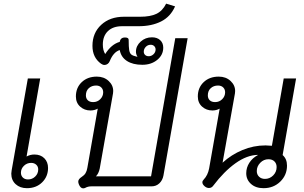

<svg xmlns="http://www.w3.org/2000/svg" viewBox="-20 -1024 1671 1055"><path d="M42 -70Q42 -76 44 -88L133 -593H201L126 -164Q146 -175 169 -175Q203 -175 223.5 -154.5Q244 -134 244 -101Q244 -54 211.5 -22Q179 10 128 10Q90 10 66 -12Q42 -34 42 -70ZM190 -93Q190 -109 179 -119Q168 -129 151 -129Q128 -129 111.5 -113Q95 -97 95 -75Q95 -59 105.5 -48.5Q116 -38 134 -38Q157 -38 173.5 -54Q190 -70 190 -93Z M437 11Q422 11 413 -12Q410 -20 410 -26Q410 -40 429 -52Q443 -61 450 -72.5Q457 -84 460 -102L517 -427Q499 -417 477 -417Q444 -417 420.5 -438Q397 -459 397 -494Q397 -542 429 -572.5Q461 -603 512 -603Q551 -603 576.5 -579.5Q602 -556 602 -524Q602 -515 601 -511L528 -98Q522 -70 507 -55H810L943 -814H1011L878 -59Q873 -33 855.5 -16.5Q838 0 812 0H482Q463 0 449 8Q443 11 437 11ZM547 -517Q547 -533 536.5 -543.5Q526 -554 508 -554Q484 -554 468 -539.5Q452 -525 452 -500Q452 -483 462.5 -473Q473 -463 492 -463Q515 -463 531 -479Q547 -495 547 -517Z M638 -749Q603 -738 583 -688Q579 -678 571 -672.5Q563 -667 554 -667Q545 -667 535 -674Q488 -708 488 -772Q488 -843 536 -887.5Q584 -932 661 -932H750Q806 -932 839.5 -948Q873 -964 893 -1004L942 -989Q917 -932 865 -906Q813 -880 742 -880H651Q601 -880 573 -853Q545 -826 545 -779Q545 -748 558 -727Q592 -781 638 -794Q640 -806 647 -812Q654 -818 667 -818Q687 -818 687 -805Q687 -765 690 -748Q693 -731 702 -724Q711 -717 734 -712L735 -713Q727 -726 727 -740Q727 -772 753 -795.5Q779 -819 815 -819Q843 -819 860 -803.5Q877 -788 877 -762Q877 -722 844 -695Q811 -668 762 -668Q710 -668 677.5 -689Q645 -710 638 -749ZM835 -752Q835 -763 827.5 -770.5Q820 -778 808 -778Q792 -778 781 -766.5Q770 -755 770 -740Q770 -729 777.5 -722Q785 -715 797 -715Q812 -715 823.5 -726Q835 -737 835 -752Z M1333 -72Q1333 -103 1350 -129.5Q1367 -156 1397 -172V-173Q1337 -172 1274 -127Q1211 -82 1152 -4Q1143 9 1128 9Q1116 9 1105 0Q1092 -11 1092 -22Q1092 -30 1099 -37Q1122 -61 1129 -98L1187 -427Q1169 -417 1147 -417Q1114 -417 1090.5 -438Q1067 -459 1067 -494Q1067 -542 1099 -572.5Q1131 -603 1182 -603Q1221 -603 1246.5 -579.5Q1272 -556 1272 -524Q1272 -515 1271 -511L1203 -130Q1251 -174 1312 -199.5Q1373 -225 1439 -225Q1450 -225 1474 -223L1539 -593H1607L1533 -172Q1557 -151 1557 -114Q1557 -62 1520 -26Q1483 10 1428 10Q1385 10 1359 -13.5Q1333 -37 1333 -72ZM1217 -517Q1217 -533 1206.5 -543.5Q1196 -554 1178 -554Q1154 -554 1138 -539.5Q1122 -525 1122 -500Q1122 -483 1132.5 -473Q1143 -463 1162 -463Q1185 -463 1201 -479Q1217 -495 1217 -517ZM1500 -106Q1500 -125 1488 -137Q1476 -149 1455 -149Q1429 -149 1410 -129.5Q1391 -110 1391 -84Q1391 -65 1403.5 -53Q1416 -41 1436 -41Q1462 -41 1481 -60Q1500 -79 1500 -106Z"/></svg>

Font: Niramit Light
Style: Italic
Weight: 300
Italic angle: -10°
Designer: Katatrad Aksorn Co.,Ltd.
Foundry: Cadson Demak Co.,Ltd.
Version: Version 1.000; ttfautohint (v1.6)